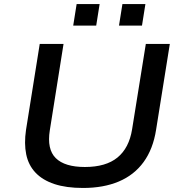

<svg xmlns="http://www.w3.org/2000/svg" viewBox="-20 -923 893 952"><path d="M392 9Q308 9 249.5 -10.5Q191 -30 156 -67Q121 -104 110 -157.5Q99 -211 109 -279L177 -705H295L227 -277Q212 -183 256.5 -139Q301 -95 401 -95Q505 -95 562.5 -142Q620 -189 635 -282L703 -705H822L754 -280Q739 -184 692 -119.5Q645 -55 569 -23Q493 9 392 9ZM570 -796 587 -903H701L684 -796ZM343 -796 360 -903H474L457 -796Z"/></svg>

Font: Nunito Sans 7pt SemiExpanded SemiBold
Style: Italic
Weight: 600
Width: 6
Italic angle: -9°
Designer: Vernon Adams
Foundry: Vernon Adams
Version: Version 3.101;gftools[0.9.27]